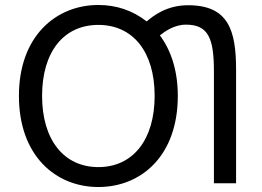

<svg xmlns="http://www.w3.org/2000/svg" viewBox="-20 -732 1052 771"><path d="M375 -61C236 -61 149 -171 149 -347C149 -524 236 -632 375 -632C514 -632 601 -524 601 -347C601 -171 514 -61 375 -61ZM375 -712C205 -712 56 -587 56 -347C56 -106 204 19 375 19C547 19 694 -106 694 -347C694 -450 666 -531 622 -590C640 -604 678 -633 727 -633C817 -633 839 -577 839 -446V4H928V-452C928 -611 897 -711 735 -711C649 -711 595 -668 569 -646C513 -690 447 -712 375 -712Z"/></svg>

Font: Repo
Style: Regular
Weight: 400
Designer: Stefan Peev
Foundry: Context Ltd
Version: Version 0.000